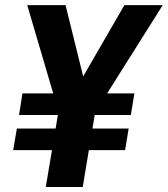

<svg xmlns="http://www.w3.org/2000/svg" viewBox="-20 -748 671 768"><path d="M242.2 -727.5 333.5 -358.4 219.7 -283.2 88.9 -727.5ZM265.6 -360.8 477.5 -727.5H630.9L351.1 -283.2ZM374.5 -382.8 311 0H163.1L227.5 -382.8ZM517.6 -374.5 503.4 -288.1H56.2L69.8 -374.5ZM494.6 -233.9 480.5 -147.5H32.7L47.4 -233.9Z"/></svg>

Font: Inter 17pt
Style: Bold Italic
Weight: 700
Italic angle: -9.3988°
Version: Version 4.001;git-66647c0bb